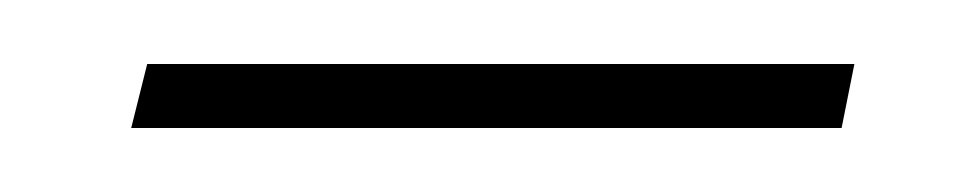

<svg xmlns="http://www.w3.org/2000/svg" viewBox="-20 -309 304 60"><path d="M21 -269 26 -289H247L243 -269Z"/></svg>

Font: Noto Serif Display Condensed ExtraLight
Style: Italic
Weight: 200
Width: 3
Italic angle: -12°
Designer: Monotype Design Team
Foundry: Monotype Imaging Inc.
Version: Version 2.009